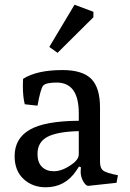

<svg xmlns="http://www.w3.org/2000/svg" viewBox="-20 -785 552 814"><path d="M42 -123Q42 -198 106 -235Q170 -272 314 -273V-305Q314 -435 220 -435Q175 -435 163 -422Q152 -409 139 -337L85 -343Q77 -374 77 -419Q77 -441 78 -451Q137 -488 245 -488Q329 -488 366.5 -451Q404 -414 404 -329V-99Q404 -73 416.5 -62.5Q429 -52 480 -42L474 -10L354 3Q344 3 333 -16Q322 -35 322 -57Q322 -68 323 -76L315 -79L303 -61Q256 9 174 9Q118 9 80 -26Q42 -61 42 -123ZM139 -132Q139 -96 158 -77.5Q177 -59 208 -59Q247 -59 291 -93Q314 -111 314 -131V-229Q224 -227 181.5 -205Q139 -183 139 -132ZM376 -735V-712L224 -561L189 -586L296 -765Z"/></svg>

Font: Poly
Style: Regular
Weight: 400
Designer: Jos Nicols Silva Schwarzenberg
Foundry: Jose Nicolas Silva Schwarzenberg
Version: Version 1.001